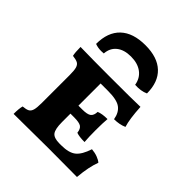

<svg xmlns="http://www.w3.org/2000/svg" viewBox="-206 -887 1022 1022"><g transform="rotate(45 305.5 -375.5)"><path d="M565 -133Q545 -81 538 1L320 0L62 2Q62 -38 68 -60Q93 -62 105 -68.5Q117 -75 122 -92Q127 -109 127 -145V-356Q127 -391 122 -407.5Q117 -424 105 -430.5Q93 -437 67 -440Q62 -460 62 -502Q158 -500 275 -500Q470 -500 513 -502Q518 -414 532 -370Q501 -356 460 -356Q453 -399 425.5 -419.5Q398 -440 332 -440H275V-273H303Q342 -273 356 -284Q370 -295 371 -322Q395 -332 435 -332Q432 -298 432 -246Q432 -189 435 -159Q394 -159 373 -167Q370 -194 355.5 -203.5Q341 -213 303 -213H275V-150Q275 -97 289.5 -78Q304 -59 346 -59H359Q417 -59 444.5 -81.5Q472 -104 490 -160Q514 -158 534 -150.5Q554 -143 565 -133ZM300 -753Q391 -753 439 -707.5Q487 -662 487 -577Q455 -562 410 -565Q403 -608 371 -632Q339 -656 288 -656Q237 -656 207 -632Q177 -608 174 -565Q168 -564 155 -564Q130 -564 109 -572Q109 -660 158 -706.5Q207 -753 300 -753Z"/></g></svg>

Font: Vollkorn SC
Style: Bold
Weight: 700
Designer: Friedrich Althausen
Foundry: Friedrich Althausen
Version: Version 4.015